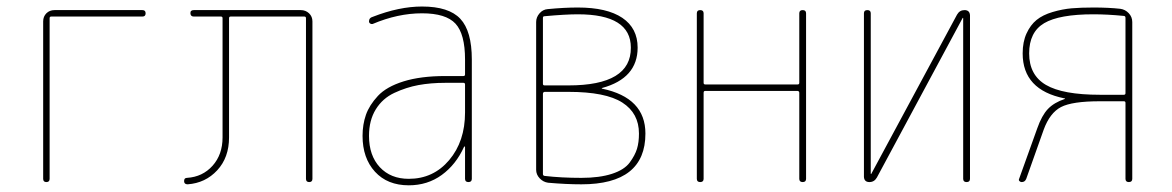

<svg xmlns="http://www.w3.org/2000/svg" viewBox="-20 -550 3540 580"><path d="M110.4 -9.8V-485.4Q110.4 -500 120.1 -509.8Q129.9 -519.5 144.5 -519.5H410.2Q419.9 -519.5 419.9 -509.8Q419.9 -500 410.2 -500H134.8Q129.9 -500 129.9 -495.1V-9.8Q129.9 0 120.1 0Q110.4 0 110.4 -9.8Z M546.9 6.8Q536.1 6.8 536.1 -2.9Q536.1 -12.7 544.9 -12.7Q591.8 -15.6 622.1 -49.3Q652.3 -83 652.3 -134.8V-495.1Q652.3 -500 647.5 -500H565.4Q555.7 -500 555.2 -509.8Q554.7 -519.5 565.4 -519.5H888.7Q903.3 -519.5 913.6 -509.8Q923.8 -500 923.8 -485.4V-9.8Q923.8 0 914.1 0Q904.3 0 904.3 -9.8V-495.1Q904.3 -500 899.4 -500H676.8Q671.9 -500 671.9 -495.1V-134.8Q671.9 -74.2 636.2 -35.6Q600.6 2.9 546.9 6.8Z M1384.8 -210V-294.9Q1384.8 -299.8 1379.9 -299.8H1325.2Q1281.2 -299.8 1244.1 -293Q1207 -286.1 1171.4 -269.5Q1135.7 -252.9 1115.2 -219.7Q1094.7 -186.5 1094.7 -139.6Q1094.7 -80.1 1127.4 -44.9Q1160.2 -9.8 1214.8 -9.8Q1289.1 -9.8 1336.9 -66.4Q1384.8 -123 1384.8 -210ZM1379.9 -320.3Q1384.8 -320.3 1384.8 -325.2V-370.1Q1384.8 -447.3 1356 -478.5Q1327.1 -509.8 1254.9 -509.8Q1181.6 -509.8 1105.5 -477.5Q1101.6 -476.6 1098.1 -479Q1094.7 -481.4 1094.7 -485.4Q1094.7 -496.1 1105.5 -499Q1185.5 -530.3 1254.9 -530.3Q1335.9 -530.3 1370.6 -493.2Q1405.3 -456.1 1405.3 -370.1V-9.8Q1405.3 0 1395 0Q1384.8 0 1384.8 -9.8V-106.4Q1384.8 -107.4 1383.8 -107.4Q1381.8 -107.4 1381.8 -106.4Q1357.4 -52.7 1314.5 -21.5Q1271.5 9.8 1214.8 9.8Q1150.4 9.8 1112.8 -31.2Q1075.2 -72.3 1075.2 -139.6Q1075.2 -173.8 1085.4 -203.1Q1095.7 -232.4 1121.6 -260.3Q1147.5 -288.1 1199.2 -304.2Q1251 -320.3 1325.2 -320.3Z M1620.1 -266.6V-24.4Q1620.1 -19.5 1625 -18.6Q1675.8 -12.7 1736.3 -12.7Q1791 -12.7 1828.6 -24.9Q1866.2 -37.1 1882.3 -59.1Q1898.4 -81.1 1904.3 -100.6Q1910.2 -120.1 1910.2 -146.5Q1910.2 -208 1859.9 -240.2Q1809.6 -272.5 1697.3 -272.5H1625Q1620.1 -271.5 1620.1 -266.6ZM1620.1 -496.1V-296.9Q1620.1 -292 1625 -292H1697.3Q1886.7 -292 1885.7 -406.2Q1885.7 -506.8 1725.6 -506.8Q1688.5 -506.8 1625 -501Q1620.1 -501 1620.1 -496.1ZM1635.7 2Q1621.1 0 1610.4 -11.2Q1599.6 -22.5 1599.6 -37.1V-483.4Q1599.6 -498 1609.9 -509.8Q1620.1 -521.5 1634.8 -522.5Q1684.6 -527.3 1725.6 -527.3Q1813.5 -527.3 1859.9 -496.1Q1906.2 -464.8 1906.2 -406.2Q1906.2 -313.5 1798.8 -284.2Q1797.9 -284.2 1797.9 -283.2Q1797.9 -282.2 1798.8 -282.2Q1929.7 -254.9 1929.7 -146.5Q1929.7 6.8 1736.3 6.8Q1690.4 6.8 1635.7 2Z M2085 -9.8V-509.8Q2085 -519.5 2095.2 -519.5Q2105.5 -519.5 2105.5 -509.8V-299.8Q2105.5 -294.9 2110.4 -294.9H2389.6Q2394.5 -294.9 2394.5 -299.8V-509.8Q2394.5 -519.5 2404.8 -519.5Q2415 -519.5 2415 -509.8V-9.8Q2415 0 2404.8 0Q2394.5 0 2394.5 -9.8V-269.5Q2394.5 -274.4 2389.6 -275.4H2110.4Q2105.5 -275.4 2105.5 -269.5V-9.8Q2105.5 0 2095.2 0Q2085 0 2085 -9.8Z M2606.4 0Q2590.8 0 2589.8 -15.6V-509.8Q2589.8 -519.5 2600.1 -519.5Q2610.4 -519.5 2610.4 -509.8V-25.4Q2610.4 -24.4 2611.3 -24.4Q2612.3 -24.4 2612.3 -25.4L2871.1 -505.9Q2878.9 -519.5 2893.6 -519.5Q2909.2 -519.5 2910.2 -503.9V-9.8Q2910.2 0 2899.9 0Q2889.6 0 2889.6 -9.8V-495.1Q2889.6 -496.1 2888.7 -496.1Q2887.7 -496.1 2887.7 -495.1L2628.9 -13.7Q2621.1 0 2606.4 0Z M3088.9 -388.7Q3088.9 -323.2 3139.6 -293.5Q3190.4 -263.7 3302.7 -263.7H3375Q3379.9 -263.7 3379.9 -268.6V-496.1Q3379.9 -502 3374 -502Q3325.2 -506.8 3283.2 -506.8Q3179.7 -506.8 3134.3 -480Q3088.9 -453.1 3088.9 -388.7ZM3066.4 0Q3062.5 0 3059.6 -2.9Q3056.6 -5.9 3058.6 -9.8L3113.3 -162.1Q3127 -201.2 3145.5 -220.7Q3164.1 -240.2 3196.3 -251Q3197.3 -251 3197.3 -252Q3197.3 -252.9 3195.3 -252.9Q3069.3 -278.3 3069.3 -388.7Q3069.3 -423.8 3081.1 -449.2Q3092.8 -474.6 3111.3 -489.7Q3129.9 -504.9 3159.7 -513.7Q3189.5 -522.5 3217.3 -524.9Q3245.1 -527.3 3283.2 -527.3Q3329.1 -527.3 3364.3 -523.4Q3378.9 -521.5 3389.6 -510.3Q3400.4 -499 3400.4 -483.4V-9.8Q3400.4 0 3390.1 0Q3379.9 0 3379.9 -9.8V-239.3Q3379.9 -244.1 3375 -244.1H3302.7Q3218.8 -244.1 3185.1 -226.6Q3151.4 -209 3132.8 -158.2L3080.1 -9.8Q3076.2 0 3066.4 0Z"/></svg>

Font: Rounded-X Mgen+ 1m thin
Style: Regular
Weight: 100
Designer: [Source Han Sans]
Ryoko NISHIZUKA  (kana & ideographs); Paul D. Hunt (Latin, Greek & Cyrillic); Wenlong ZHANG  (bopomofo
Version: Version 1.059.20150602